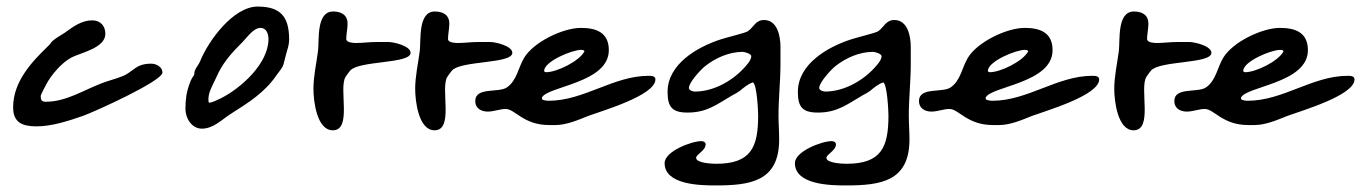

<svg xmlns="http://www.w3.org/2000/svg" viewBox="-20 -523 4153 585"><path d="M104 -230C104 -235 118 -260 121 -266C136 -295 169 -333 198 -348C228 -363 301 -377 301 -420C301 -444 286 -461 261 -461C228 -461 202 -441 177 -423C165 -415 151 -408 140 -398C135 -394 133 -388 128 -384C76 -334 20 -274 20 -196C20 -148 50 -138 92 -138C138 -138 190 -155 233 -170C267 -182 475 -276 475 -302C475 -319 456 -329 441 -329C391 -329 388 -304 351 -290C331 -282 309 -277 289 -269C234 -248 181 -213 120 -213C107 -213 104 -218 104 -230Z M861 -402C861 -471 836 -503 765 -503C691 -503 615 -399 590 -337C585 -324 572 -313 572 -298C572 -294 569 -291 567 -288C558 -274 551 -250 548 -233C546 -220 545 -205 545 -191C545 -163 564 -131 595 -131C630 -131 655 -158 683 -176C738 -211 787 -241 824 -296C831 -306 841 -316 844 -328C847 -338 849 -349 852 -359C856 -373 861 -387 861 -402ZM615 -220C615 -243 628 -263 637 -283C657 -330 683 -359 719 -395C733 -409 752 -438 774 -438C792 -438 798 -419 798 -404C798 -329 714 -254 652 -223C644 -219 625 -210 617 -210C615 -213 615 -216 615 -220Z M1231 -362C1231 -383 1180 -395 1164 -395H1126C1105 -395 1085 -392 1064 -392C1057 -392 1035 -393 1035 -404C1035 -419 1039 -435 1039 -451C1039 -478 1019 -488 995 -488C943 -488 953 -401 949 -368C944 -329 935 -291 935 -252C935 -216 945 -126 994 -126C1054 -126 1011 -254 1033 -289C1037 -295 1042 -302 1047 -308C1074 -339 1231 -328 1231 -362Z M1541 -362C1541 -383 1490 -395 1474 -395H1436C1415 -395 1395 -392 1374 -392C1367 -392 1345 -393 1345 -404C1345 -419 1349 -435 1349 -451C1349 -478 1329 -488 1305 -488C1253 -488 1263 -401 1259 -368C1254 -329 1245 -291 1245 -252C1245 -216 1255 -126 1304 -126C1364 -126 1321 -254 1343 -289C1347 -295 1352 -302 1357 -308C1384 -339 1541 -328 1541 -362Z M1428 -215C1428 -193 1446 -183 1466 -183C1485 -183 1503 -191 1521 -191C1549 -191 1575 -142 1653 -142H1673C1706 -142 1743 -158 1773 -170C1813 -185 1977 -232 1977 -281C1977 -292 1964 -292 1956 -292C1849 -292 1759 -216 1652 -216C1645 -216 1638 -217 1632 -220L1631 -225C1644 -260 1835 -269 1835 -370C1835 -424 1797 -438 1750 -438C1695 -438 1606 -395 1577 -347C1559 -317 1555 -278 1525 -257C1500 -239 1428 -259 1428 -215ZM1638 -307C1638 -336 1723 -371 1750 -371C1753 -371 1755 -371 1758 -370L1761 -367C1746 -337 1677 -303 1644 -303C1642 -303 1638 -304 1638 -307Z M2274 -272C2286 -267 2290 -186 2290 -171C2290 -74 2268 -24 2162 -24C2150 -24 2101 -26 2101 -42C2101 -53 2130 -64 2130 -83C2130 -90 2123 -93 2117 -93C2087 -93 2005 -62 2005 -26C2005 40 2113 42 2160 42C2266 42 2354 30 2354 -98C2354 -122 2352 -147 2352 -171C2352 -224 2358 -276 2358 -329V-380C2358 -412 2349 -462 2308 -462C2282 -462 2277 -441 2259 -428C2253 -423 2190 -408 2176 -403C2105 -380 2014 -328 2014 -243C2014 -197 2028 -180 2075 -180C2134 -180 2164 -205 2212 -233C2220 -237 2227 -241 2234 -246C2246 -256 2259 -267 2274 -272ZM2079 -255C2079 -272 2115 -311 2129 -322C2161 -347 2202 -365 2243 -365C2249 -365 2269 -359 2269 -352C2269 -342 2261 -332 2255 -325C2218 -280 2157 -244 2097 -244C2091 -244 2079 -248 2079 -255Z M2671 -272C2683 -267 2687 -186 2687 -171C2687 -74 2665 -24 2559 -24C2547 -24 2498 -26 2498 -42C2498 -53 2527 -64 2527 -83C2527 -90 2520 -93 2514 -93C2484 -93 2402 -62 2402 -26C2402 40 2510 42 2557 42C2663 42 2751 30 2751 -98C2751 -122 2749 -147 2749 -171C2749 -224 2755 -276 2755 -329V-380C2755 -412 2746 -462 2705 -462C2679 -462 2674 -441 2656 -428C2650 -423 2587 -408 2573 -403C2502 -380 2411 -328 2411 -243C2411 -197 2425 -180 2472 -180C2531 -180 2561 -205 2609 -233C2617 -237 2624 -241 2631 -246C2643 -256 2656 -267 2671 -272ZM2476 -255C2476 -272 2512 -311 2526 -322C2558 -347 2599 -365 2640 -365C2646 -365 2666 -359 2666 -352C2666 -342 2658 -332 2652 -325C2615 -280 2554 -244 2494 -244C2488 -244 2476 -248 2476 -255Z M2780 -215C2780 -193 2798 -183 2818 -183C2837 -183 2855 -191 2873 -191C2901 -191 2927 -142 3005 -142H3025C3058 -142 3095 -158 3125 -170C3165 -185 3329 -232 3329 -281C3329 -292 3316 -292 3308 -292C3201 -292 3111 -216 3004 -216C2997 -216 2990 -217 2984 -220L2983 -225C2996 -260 3187 -269 3187 -370C3187 -424 3149 -438 3102 -438C3047 -438 2958 -395 2929 -347C2911 -317 2907 -278 2877 -257C2852 -239 2780 -259 2780 -215ZM2990 -307C2990 -336 3075 -371 3102 -371C3105 -371 3107 -371 3110 -370L3113 -367C3098 -337 3029 -303 2996 -303C2994 -303 2990 -304 2990 -307Z M3671 -362C3671 -383 3620 -395 3604 -395H3566C3545 -395 3525 -392 3504 -392C3497 -392 3475 -393 3475 -404C3475 -419 3479 -435 3479 -451C3479 -478 3459 -488 3435 -488C3383 -488 3393 -401 3389 -368C3384 -329 3375 -291 3375 -252C3375 -216 3385 -126 3434 -126C3494 -126 3451 -254 3473 -289C3477 -295 3482 -302 3487 -308C3514 -339 3671 -328 3671 -362Z M3558 -215C3558 -193 3576 -183 3596 -183C3615 -183 3633 -191 3651 -191C3679 -191 3705 -142 3783 -142H3803C3836 -142 3873 -158 3903 -170C3943 -185 4107 -232 4107 -281C4107 -292 4094 -292 4086 -292C3979 -292 3889 -216 3782 -216C3775 -216 3768 -217 3762 -220L3761 -225C3774 -260 3965 -269 3965 -370C3965 -424 3927 -438 3880 -438C3825 -438 3736 -395 3707 -347C3689 -317 3685 -278 3655 -257C3630 -239 3558 -259 3558 -215ZM3768 -307C3768 -336 3853 -371 3880 -371C3883 -371 3885 -371 3888 -370L3891 -367C3876 -337 3807 -303 3774 -303C3772 -303 3768 -304 3768 -307Z"/></svg>

Font: ChillLongCangKaiShu Medium
Style: Regular
Weight: 500
Version: Version 3.500;Glyphs 3.1.1 (3135)